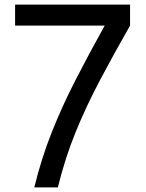

<svg xmlns="http://www.w3.org/2000/svg" viewBox="-20 -820 640 840"><path d="M130 0Q161 -127 206.5 -241.5Q252 -356 310.5 -470Q369 -584 438 -708H46V-800H549V-708Q477 -582 417.5 -469.5Q358 -357 311.5 -243.5Q265 -130 233 0Z"/></svg>

Font: Victor Mono
Style: Bold
Weight: 700
Monospace: yes
Designer: Rune Bjørnerås
Version: Version 1.561;gftools[0.9.30]